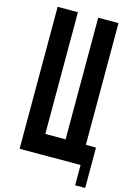

<svg xmlns="http://www.w3.org/2000/svg" viewBox="-145 -1072 791 1143"><g transform="rotate(15 250.0 -500.5)"><path d="M62.5 -125V-1000H187.5V-250H312.5V-1000H437.5V-250L500 -249.4V-0.6H438.1V-125.6Z"/></g></svg>

Font: Amiga Topaz Unicode Rus
Style: Regular
Weight: 400
Designer: dMG of Trueschool and Divine Stylers
Foundry: dMG of Trueschool and Divine Stylers
Version: Version 1.1